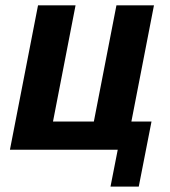

<svg xmlns="http://www.w3.org/2000/svg" viewBox="-20 -567 642 727"><path d="M425.8 0H17.6L124 -546.9H266.1L180.7 -106.9H335.4L420.9 -546.9H563L477.5 -106.9H553.7L505.4 139.6H398.4Z"/></svg>

Font: Hack
Style: Bold Italic
Weight: 700
Italic angle: -11°
Monospace: yes
Designer: Christopher Simpkins
Foundry: Christopher Simpkins
Version: Version 2.017; ttfautohint (v1.4.1) -l 4 -r 80 -G 350 -x 0 -